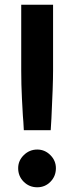

<svg xmlns="http://www.w3.org/2000/svg" viewBox="-20 -783 316 814"><path d="M81 -231Q79 -273 77 -292Q76 -307 73 -365.5Q70 -424 70 -483V-763H205V-483Q205 -423 198 -281L195 -231ZM57 -70Q57 -102 81 -125.5Q105 -149 138 -149Q170 -149 193.5 -125.5Q217 -102 217 -70Q217 -36 194 -12.5Q171 11 138 11Q104 11 80.5 -12.5Q57 -36 57 -70Z"/></svg>

Font: Open Sauce Sans
Style: Bold
Weight: 700
Designer: Alfredo Marco Pradil
Foundry: Creative Sauce Fz LLC
Version: Version 1.477